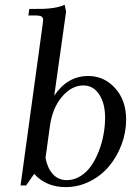

<svg xmlns="http://www.w3.org/2000/svg" viewBox="-20 -766 568 793"><path d="M64.9 0 155.8 -662.1Q158.2 -681.6 158.2 -683.1Q158.2 -693.4 151.4 -697.8Q144.5 -702.1 127 -702.1H97.2L101.1 -729Q141.6 -729 160.6 -729.5Q179.7 -730 204.1 -733.9Q228.5 -737.8 247.1 -746.1L252.9 -717.8L204.1 -371.1Q258.8 -452.1 344.2 -452.1Q410.6 -452.1 455.8 -401.6Q501 -351.1 501 -272Q501 -219.2 481.9 -168.7Q462.9 -118.2 430.4 -79.3Q397.9 -40.5 350.8 -16.8Q303.7 6.8 251 6.8Q170.4 6.8 121.1 -47.9L87.9 0ZM168 -113.8Q175.8 -71.8 198.2 -46.9Q220.7 -22 255.9 -22Q285.6 -22 312 -38.3Q338.4 -54.7 356.7 -81.3Q375 -107.9 388.2 -141.8Q401.4 -175.8 407.7 -211.2Q414.1 -246.6 414.1 -279.8Q414.1 -338.4 389.9 -375.7Q365.7 -413.1 324.2 -413.1Q275.9 -413.1 236.1 -366.5Q196.3 -319.8 186 -244.1Z"/></svg>

Font: Dihjauti
Style: Bold Italic
Weight: 700
Italic angle: -9°
Designer: T. Christopher White
Version: Version 3.0.0